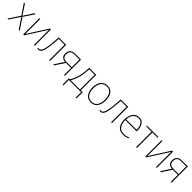

<svg xmlns="http://www.w3.org/2000/svg" viewBox="516 -2386 4410 4410"><g transform="rotate(45 2721.5 -181.0)"><path d="M205 -272 32 -528H66L223 -290L380 -528H413L241 -272L425 0H392L223 -253L56 0H24Z M565 -528H538V0H569L884 -494Q883 -472 883 -459.5Q883 -447 883 -426V0H910V-528H877L564 -37Q565 -60 565 -74.5Q565 -89 565 -114Z M1406 0V-528H1165Q1150 -267 1121.5 -144Q1093 -21 1030 -21Q1009 -21 999 -24V1Q1003 2 1011 3Q1019 4 1031 4Q1113 4 1143.5 -124Q1174 -252 1191 -503H1378V0Z M1558 -376Q1558 -503 1695 -503H1860V-255H1690Q1558 -255 1558 -376ZM1545 0 1696 -230H1860V0H1887V-528H1692Q1621 -528 1575.5 -490.5Q1530 -453 1530 -374Q1530 -242 1665 -231L1511 0Z M2355 -503V-25H2055Q2113 -122 2143 -237.5Q2173 -353 2178 -503ZM2382 -528H2152Q2149 -212 2023 -25H1993V176H2020V0H2418V176H2445V-25H2382Z M2954 -264Q2954 -379 2905 -458.5Q2856 -538 2744 -538Q2640 -538 2582 -464Q2524 -390 2524 -264Q2524 -146 2577.5 -68Q2631 10 2738 10Q2849 10 2901.5 -69Q2954 -148 2954 -264ZM2552 -264Q2552 -381 2602 -447Q2652 -513 2744 -513Q2842 -513 2884 -440.5Q2926 -368 2926 -264Q2926 -155 2880.5 -85Q2835 -15 2738 -15Q2644 -15 2598 -84.5Q2552 -154 2552 -264Z M3421 0V-528H3180Q3165 -267 3136.5 -144Q3108 -21 3045 -21Q3024 -21 3014 -24V1Q3018 2 3026 3Q3034 4 3046 4Q3128 4 3158.5 -124Q3189 -252 3206 -503H3393V0Z M3776 -538Q3667 -538 3614 -454.5Q3561 -371 3561 -259Q3561 -143 3614.5 -66.5Q3668 10 3785 10Q3869 10 3938 -23V-50Q3894 -29 3862 -22Q3830 -15 3785 -15Q3689 -15 3639 -80Q3589 -145 3589 -266H3957V-291Q3957 -395 3914 -466.5Q3871 -538 3776 -538ZM3776 -513Q3854 -513 3891.5 -451.5Q3929 -390 3929 -291H3590Q3598 -400 3648 -456.5Q3698 -513 3776 -513Z M4401 -503H4230V0H4203V-503H4032V-528H4401Z M4531 -528H4504V0H4535L4850 -494Q4849 -472 4849 -459.5Q4849 -447 4849 -426V0H4876V-528H4843L4530 -37Q4531 -60 4531 -74.5Q4531 -89 4531 -114Z M5028 -376Q5028 -503 5165 -503H5330V-255H5160Q5028 -255 5028 -376ZM5015 0 5166 -230H5330V0H5357V-528H5162Q5091 -528 5045.5 -490.5Q5000 -453 5000 -374Q5000 -242 5135 -231L4981 0Z"/></g></svg>

Font: Noto Sans Display Thin
Style: Regular
Weight: 250
Designer: Monotype Design Team
Foundry: Monotype Imaging Inc.
Version: Version 1.900